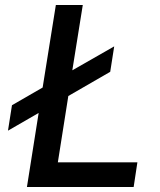

<svg xmlns="http://www.w3.org/2000/svg" viewBox="-20 -750 640 770"><path d="M88 0 135 -297 12 -226 28 -328 151 -399 204 -730H312L270 -468L438 -564L422 -462L254 -365L212 -99H531L516 0Z"/></svg>

Font: NKDuy Mono SemiBold
Style: Italic
Weight: 600
Italic angle: -9°
Monospace: yes
Designer: NKDuy
Foundry: NKDuy
Version: Version 2.251; ttfautohint (v1.8.4.7-5d5b)